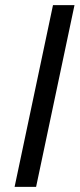

<svg xmlns="http://www.w3.org/2000/svg" viewBox="-20 -730 311 750"><path d="M37 0 187 -710H271L121 0Z"/></svg>

Font: Geist Regular
Style: Italic
Weight: 400
Italic angle: -12°
Designer: Basement.studio, Andrés Briganti, Mateo Zaragoza
Foundry: Basement.studio, Vercel, Andrés Briganti, Guido Ferreyra, Mateo Zaragoza
Version: Version 1.500; ttfautohint (v1.8.4.7-5d5b)